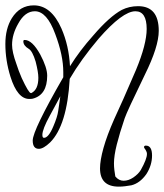

<svg xmlns="http://www.w3.org/2000/svg" viewBox="-20 -537 612 716"><path d="M423 159Q353 159 353 91Q353 61 366 14.5Q379 -32 406 -93Q420 -123 440.5 -169Q461 -215 487 -276Q507 -324 517 -362.5Q527 -401 527 -429Q527 -495 485 -495Q437 -495 348 -393Q282 -315 240 -243Q230 -69 167 -6Q142 18 125 18Q102 18 102 -13Q102 -51 216 -249V-268Q216 -331 186 -410Q155 -495 110 -495Q73 -495 48 -449Q25 -409 25 -370Q25 -343 41 -299Q45 -286 50 -273Q55 -260 61 -246Q87 -190 95 -190H97Q123 -203 123 -247Q123 -268 113 -307Q101 -347 87 -355Q67 -367 67 -383Q67 -388 72 -388Q100 -388 130 -334Q156 -285 156 -255Q156 -183 102 -169Q98 -168 89 -168Q45 -168 19 -251Q0 -312 0 -373Q0 -430 24 -469Q54 -517 106 -517Q171 -517 209 -431Q237 -367 241 -290Q277 -348 328 -405Q388 -475 434 -500Q462 -514 495 -514Q572 -514 572 -422Q572 -363 520 -258Q453 -120 445 -96Q426 -40 415.5 2Q405 44 405 72Q405 85 406.5 97Q408 109 410 121Q423 137 441 137Q459 137 477 125Q496 112 505 97Q528 56 528 37Q528 30 523 22Q517 14 517 12Q517 6 524 6Q547 6 547 43Q547 79 526 112Q502 146 470 154Q458 156 446.5 157.5Q435 159 423 159ZM144 -23Q161 -23 179 -66Q194 -101 197 -123L205 -178L166 -106Q138 -55 138 -34Q138 -23 144 -23Z"/></svg>

Font: Ole
Style: Regular
Weight: 400
Designer: Robert E. Leuschke
Foundry: Robert E. Leuschke
Version: Version 1.010; ttfautohint (v1.8.3)